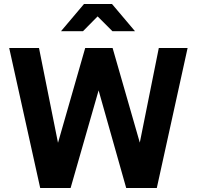

<svg xmlns="http://www.w3.org/2000/svg" viewBox="-20 -940 984 960"><path d="M181 0 26 -700H175L270 -226L406 -700H543L679 -227L774 -700H918L764 0H611L473 -488L333 0ZM542 -784 468 -858 395 -784H285L400 -920H540L655 -784Z"/></svg>

Font: Red Hat Display ExtraBold
Style: Regular
Weight: 800
Designer: Pentagram, MCKL
Foundry: Pentagram, MCKL
Version: Version 1.023